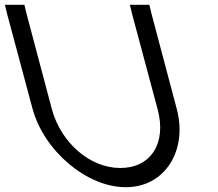

<svg xmlns="http://www.w3.org/2000/svg" viewBox="-148 -759 909 799"><path d="M-118.1 -700 -12.5 -306C35.4 -131 212.9 20 374.9 20C375.4 20 375.9 20 376.4 20C538.7 20 633.7 -133.6 587.5 -306L483.2 -699L473.5 -739H392.5L401.9 -700L507.5 -306C546.8 -163 479.4 -60 353.4 -60C352.8 -60 352.2 -60 351.6 -60C227.5 -60 105.6 -163.7 67.5 -306L-36.8 -699L-46.5 -739H-127.5Z"/></svg>

Font: Nordica Advanced
Style: RegularLObl
Weight: 300
Version: Version 1.07